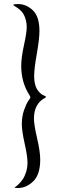

<svg xmlns="http://www.w3.org/2000/svg" viewBox="-20 -740 291 958"><path d="M176.8 -585.9Q176.8 -544.9 163.6 -471.2Q150.4 -397.5 150.4 -359.4Q150.4 -338.9 154.3 -322.3Q158.2 -305.7 164.1 -295.9Q169.9 -286.1 177.7 -278.3Q185.5 -270.5 191.4 -267.1Q197.3 -263.7 203.1 -261.7L208 -258.8Q209 -257.8 209 -256.8Q209 -252.9 205.1 -252Q149.4 -222.7 149.4 -148.4Q149.4 -118.2 165 -50.8Q180.7 16.6 180.7 56.6Q180.7 130.9 146 164.6Q111.3 198.2 69.3 198.2Q52.7 198.2 52.7 195.3L59.6 190.4Q66.4 185.5 75.7 176.3Q85 167 94.2 153.3Q103.5 139.6 110.4 117.7Q117.2 95.7 117.2 70.3Q117.2 39.1 103 -23.9Q88.9 -86.9 88.9 -120.1Q88.9 -158.2 99.6 -189.5Q110.4 -220.7 121.1 -236.3Q131.8 -252 131.8 -253.9Q131.8 -255.9 127.9 -263.7Q85.9 -328.1 85.9 -411.1Q85.9 -452.1 99.6 -514.6Q113.3 -577.1 113.3 -603.5Q113.3 -627.9 106.4 -648.4Q99.6 -668.9 89.8 -680.2Q80.1 -691.4 69.8 -698.7Q59.6 -706.1 52.7 -710Q45.9 -713.9 45.9 -714.8Q45.9 -719.7 70.3 -719.7Q111.3 -719.7 144 -688.5Q176.8 -657.2 176.8 -585.9Z"/></svg>

Font: Goudy Bookletter 1911
Style: Regular
Weight: 400
Version: Version 2010.07.03